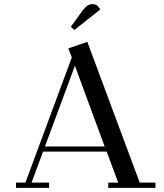

<svg xmlns="http://www.w3.org/2000/svg" viewBox="-20 -916 798 936"><path d="M58.1 0V-25.9H104L330.1 -636.2L313 -680.2L405.8 -711.9L661.1 -25.9H737.8V0H507.8V-25.9H556.2L500 -176.8H189.9L133.8 -25.9H219.2V0ZM199.2 -202.1H490.2L345.2 -595.2ZM325.2 -785.2 381.8 -863.8Q396.5 -882.3 407 -889.2Q417.5 -896 432.1 -896Q437.5 -896 443.1 -894.3Q448.7 -892.6 451.2 -890.6L454.1 -889.2L469.2 -870.1L342.8 -770Z"/></svg>

Font: Dehuti Alt
Style: Bold
Weight: 700
Version: Version 1.2